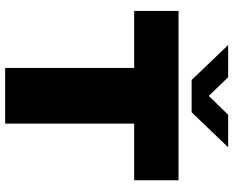

<svg xmlns="http://www.w3.org/2000/svg" viewBox="-102 -824 925 762"><g transform="rotate(90 361.0 -442.5)"><path d="M695 -688V-512H470V0H249V-512H23V-688ZM564 -885 425 -740H297L158 -885H286L360 -808L435 -885Z"/></g></svg>

Font: Archicoco
Style: Regular
Weight: 400
Designer: Hector Gatti
Foundry: Hector Gatti
Version: 1.002